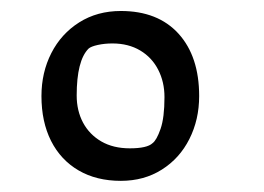

<svg xmlns="http://www.w3.org/2000/svg" viewBox="-20 -447 475 346"><path d="M54.7 -273.9Q54.7 -316.4 72.5 -351.3Q90.3 -386.2 122.8 -406.7Q155.3 -427.2 197.8 -427.2Q264.6 -427.2 301.8 -386.2Q338.9 -345.2 338.9 -273.9Q338.9 -231.4 321.3 -196.5Q303.7 -161.6 271.7 -141.4Q239.7 -121.1 197.8 -121.1Q153.8 -121.1 121.6 -139.9Q89.4 -158.7 72 -193.1Q54.7 -227.5 54.7 -273.9ZM254.9 -189Q262.2 -194.3 269.3 -214.6Q276.4 -234.9 276.4 -272Q276.4 -299.3 265.1 -321.3Q253.9 -343.3 232.7 -356Q211.4 -368.7 182.6 -368.7Q168.5 -368.7 156.2 -366Q144 -363.3 139.6 -359.4Q118.2 -337.9 118.2 -274.9Q118.2 -247.6 129.6 -226.1Q141.1 -204.6 162.6 -192.1Q184.1 -179.7 213.9 -179.7Q245.1 -179.7 254.9 -189Z"/></svg>

Font: Vesper Libre
Style: Regular
Weight: 400
Designer: Robert Keller & Kimya Gandhi
Foundry: Mota Italic
Version: Version 1.058